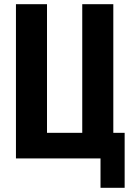

<svg xmlns="http://www.w3.org/2000/svg" viewBox="-20 -755 616 915"><path d="M459 140H574V-122H520V-735H372V-122H204V-735H56V0H459Z"/></svg>

Font: Iosevka Sparkle Heavy
Style: Regular
Weight: 900
Designer: Belleve Invis
Foundry: Belleve Invis
Version: Version 4.5.0; ttfautohint (v1.8.3)